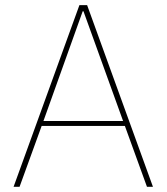

<svg xmlns="http://www.w3.org/2000/svg" viewBox="-20 -718 640 738"><path d="M32.2 0 285.2 -698.2H314.9L567.9 0H544.9L460 -233.9H140.1L55.2 0ZM147 -252.9H453.1L300.8 -674.8H297.9Z"/></svg>

Font: Anuphan Thin
Style: Regular
Weight: 250
Designer: Mike Abbink, Paul van der Laan, Pieter van Rosmalen, Mint Tantisuwanna
Foundry: Bold Monday; Cadson Demak
Version: Version 3.002;hotconv 1.0.109;makeotfexe 2.5.65596